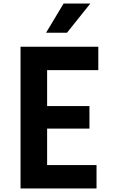

<svg xmlns="http://www.w3.org/2000/svg" viewBox="-20 -1064 640 1084"><path d="M96 0V-800H535V-668H246V-465H485V-338H246V-132H525V0ZM240 -879 339 -1044H490L358 -879Z"/></svg>

Font: Martian Mono Condensed SemiBold
Style: Regular
Weight: 600
Width: 3
Designer: Roman Shamin
Foundry: Evil Martians
Version: Version 1.000